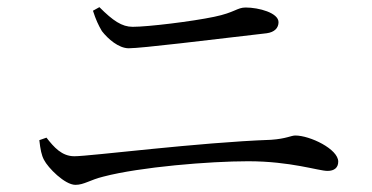

<svg xmlns="http://www.w3.org/2000/svg" viewBox="-20 -626 1040 537"><path d="M726 -533C748 -536 759 -548 759 -564C759 -590 704 -605 667 -605C643 -605 637 -591 579 -579C517 -566 394 -551 351 -551C321 -551 296 -568 258 -606L240 -596C248 -571 255 -556 265 -539C282 -517 312 -491 340 -491C376 -491 562 -514 726 -533ZM90 -234C93 -208 96 -192 103 -179C114 -157 161 -109 191 -109C215 -109 232 -123 269 -132C372 -159 566 -175 674 -175C793 -175 871 -148 896 -148C915 -148 926 -157 926 -174C926 -209 847 -247 806 -247C794 -247 781 -238 738 -235C538 -228 232 -189 188 -189C153 -189 131 -214 110 -241Z"/></svg>

Font: Harano Aji Mincho
Style: Regular
Weight: 400
Foundry: Masamichi Hosoda
Version: HaranoAjiMincho-Regular version 20230610;ttx 4.39.4